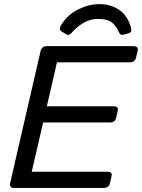

<svg xmlns="http://www.w3.org/2000/svg" viewBox="-20 -928 700 948"><path d="M281.2 -803.2Q313.5 -856 366.5 -881.8Q419.4 -907.7 471.7 -907.7Q525.9 -907.7 567.6 -879.9Q609.4 -852.1 626.5 -792.5Q633.3 -769 616.2 -764.2L590.8 -756.8Q574.2 -752 566.4 -770.5Q553.7 -799.8 532.5 -817.1Q511.2 -834.5 463.4 -834.5Q422.4 -834.5 387.9 -812.5Q353.5 -790.5 333.5 -765.6Q320.8 -750 305.7 -759.3L283.7 -772.9Q268.6 -782.7 281.2 -803.2ZM48.8 0Q24.4 0 30.8 -26.9L179.7 -673.3Q186 -700.2 210.4 -700.2H637.7Q664.6 -700.2 659.7 -678.2L651.4 -642.1Q646 -620.1 619.1 -620.1H261.2L211.4 -403.3H540Q566.9 -403.3 561.5 -381.3L553.2 -345.2Q548.3 -323.2 521.5 -323.2H192.9L136.7 -80.1H509.3Q536.1 -80.1 530.8 -58.1L522.5 -22Q517.6 0 490.7 0Z"/></svg>

Font: Istok Web
Style: Italic
Weight: 400
Italic angle: -13°
Designer: Andrey V. Panov
Foundry: Andrey V. Panov
Version: Version 1.0.2g